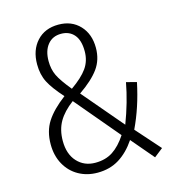

<svg xmlns="http://www.w3.org/2000/svg" viewBox="-106 -786 808 886"><g transform="rotate(-15 298.0 -342.5)"><path d="M393 -548Q393 -491 362.5 -449Q332 -407 268 -363L432 -170Q469 -267 486 -359L535 -346Q511 -231 466 -137L568 -22L526 11L435 -96Q400 -44 355.5 -16.5Q311 11 252 11Q202 11 162 -11.5Q122 -34 99 -75.5Q76 -117 76 -171Q76 -234 105 -279Q134 -324 195 -370Q149 -421 130 -458Q111 -495 111 -544Q111 -612 149.5 -654Q188 -696 253 -696Q316 -696 354.5 -655Q393 -614 393 -548ZM166 -545Q166 -506 180.5 -475.5Q195 -445 237 -394Q290 -431 314.5 -465.5Q339 -500 339 -546Q339 -599 316 -625.5Q293 -652 254 -652Q213 -652 189.5 -623Q166 -594 166 -545ZM134 -172Q134 -109 167.5 -72.5Q201 -36 254 -36Q303 -36 338 -59Q373 -82 403 -128L226 -338Q179 -303 156.5 -264Q134 -225 134 -172Z"/></g></svg>

Font: Fira Sans Extra Condensed Light
Style: Regular
Weight: 300
Width: 1
Designer: Carrois Corporate & Edenspiekermann AG
Foundry: Carrois Corporate GbR & Edenspiekermann AG
Version: Version 4.203